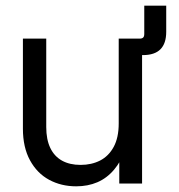

<svg xmlns="http://www.w3.org/2000/svg" viewBox="-20 -653 636 683"><path d="M450.2 -515.6H476.6Q485.4 -515.6 489.3 -519.5Q493.2 -523.4 493.2 -532.2V-632.8H571.3V-540Q571.3 -498.5 550.8 -477.8Q530.3 -457 488.3 -457H450.2ZM61.5 -195.3V-515.6H144.5V-201.2Q144.5 -156.7 158.9 -126.7Q173.3 -96.7 200.7 -81.5Q228 -66.4 266.6 -66.4Q305.7 -66.4 336.2 -82Q366.7 -97.7 384.5 -130.6Q402.3 -163.6 402.3 -213.9V-515.6H485.4V0H404.3V-125H427.7Q411.1 -79.1 385.5 -49.1Q359.9 -19 326.2 -4.6Q292.5 9.8 251 9.8Q197.8 9.8 154.8 -13.4Q111.8 -36.6 86.7 -82.8Q61.5 -128.9 61.5 -195.3Z"/></svg>

Font: Intratopia Thin
Style: Regular
Weight: 100
Designer: Rasmus Andersson
Foundry: rsms
Version: Version 3.000;Glyphs 3.2.3 (3260)